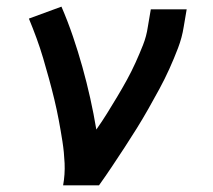

<svg xmlns="http://www.w3.org/2000/svg" viewBox="-20 -558 640 578"><path d="M170 0Q176 -33 174.5 -66.5Q173 -100 168 -132Q163 -164 157 -196Q151 -228 143.5 -259Q136 -290 127.5 -321Q119 -352 110 -382.5Q101 -413 90 -443Q79 -473 67 -502L165 -538Q184 -494 199.5 -448.5Q215 -403 228 -356.5Q241 -310 251.5 -263Q262 -216 270 -168Q287 -192 302.5 -217Q318 -242 333 -267Q348 -292 362 -317.5Q376 -343 388 -369.5Q400 -396 410.5 -422.5Q421 -449 425 -477L434 -530H542L533 -477Q528 -445 516 -413.5Q504 -382 490 -351Q476 -320 460 -290.5Q444 -261 427 -231Q410 -201 392 -172Q374 -143 355 -114Q336 -85 317 -56.5Q298 -28 278 0Z"/></svg>

Font: Iosevka Slab SmBdExObl
Style: Regular
Weight: 600
Width: 7
Italic angle: -9°
Monospace: yes
Designer: Belleve Invis
Foundry: Belleve Invis
Version: Version 11.1.0; ttfautohint (v1.8.3)